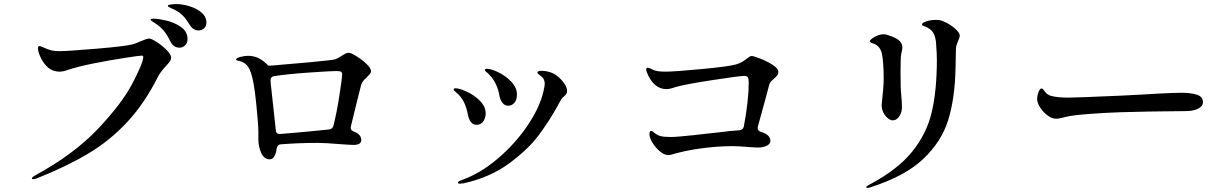

<svg xmlns="http://www.w3.org/2000/svg" viewBox="-20 -873 6040 946"><path d="M916 -749Q896 -781 880 -797Q864 -813 838 -826Q831 -829 822.5 -833Q814 -837 810.5 -839.5Q807 -842 807 -845Q807 -849 822.5 -851Q838 -853 848 -853Q878 -853 913 -842.5Q948 -832 972.5 -811.5Q997 -791 997 -761Q997 -743 985 -733Q973 -723 958 -723Q932 -723 916 -749ZM820 -668Q805 -699 788.5 -719.5Q772 -740 745 -758Q739 -762 730.5 -767.5Q722 -773 722 -776Q722 -781 737 -781Q759 -781 798.5 -772Q838 -763 871 -740.5Q904 -718 904 -680Q904 -660 891.5 -649Q879 -638 864 -638Q851 -638 839 -645.5Q827 -653 820 -668ZM137 6Q137 0 157 -11Q344 -113 462 -237.5Q580 -362 632 -461Q684 -560 686 -592Q686 -599 678 -599Q669 -599 596.5 -588Q524 -577 443.5 -561Q363 -545 313 -528Q292 -520 272 -520Q242 -520 218 -539Q196 -558 181.5 -587.5Q167 -617 167 -635Q167 -646 175 -646Q181 -646 197 -638Q221 -627 236.5 -624Q252 -621 272 -621Q312 -621 455 -633Q598 -645 635 -655Q649 -659 669 -668Q703 -683 715 -683Q726 -683 753 -665.5Q780 -648 801.5 -626Q823 -604 823 -590Q823 -579 817 -570.5Q811 -562 797 -547Q771 -519 760 -498Q694 -366 608.5 -273.5Q523 -181 416 -117Q309 -53 161 6Q150 10 144 10Q137 10 137 6Z M1808 -522Q1808 -515 1801.5 -507.5Q1795 -500 1787 -492Q1776 -482 1769.5 -474Q1763 -466 1760 -457L1740 -378L1709 -251Q1708 -248 1708 -243Q1708 -231 1723 -225Q1760 -211 1760 -183Q1760 -159 1721 -159Q1711 -159 1697.5 -160Q1684 -161 1667 -162Q1581 -169 1546 -169Q1455 -169 1364 -162Q1346 -161 1343 -140Q1340 -116 1331 -102Q1322 -88 1310 -88Q1281 -88 1267 -119.5Q1253 -151 1253 -186V-224Q1253 -260 1242.5 -362Q1232 -464 1220 -502Q1212 -532 1199 -548.5Q1186 -565 1162 -572Q1157 -573 1152.5 -574Q1148 -575 1145.5 -576.5Q1143 -578 1143 -580Q1143 -586 1162 -592Q1184 -598 1202 -598Q1251 -598 1289 -562Q1299 -554 1300 -551Q1301 -549 1320 -550Q1408 -557 1514 -567Q1620 -577 1632 -581Q1644 -585 1662 -597Q1674 -605 1682 -609Q1690 -613 1699 -613Q1709 -613 1736.5 -596Q1764 -579 1786 -558Q1808 -537 1808 -522ZM1362 -213Q1417 -217 1462.5 -221.5Q1508 -226 1540 -229L1600 -235Q1619 -237 1623 -254Q1640 -321 1653 -407Q1666 -493 1666 -507Q1666 -516 1660 -519.5Q1654 -523 1638 -523Q1610 -523 1502.5 -515.5Q1395 -508 1331 -498Q1312 -495 1313 -475L1314 -461Q1319 -422 1339 -232Q1340 -211 1362 -213Z M2441 -400Q2431 -464 2389 -507Q2386 -511 2373 -521Q2369 -527 2369 -528Q2369 -534 2379 -534Q2400 -534 2436 -516.5Q2472 -499 2499.5 -470Q2527 -441 2527 -407Q2527 -382 2515 -367Q2503 -352 2483 -352Q2467 -352 2456 -366Q2445 -380 2441 -400ZM2236 27Q2236 21 2255 14Q2344 -17 2430 -89.5Q2516 -162 2576.5 -250.5Q2637 -339 2656 -416Q2664 -448 2664 -460Q2664 -483 2648 -496Q2643 -500 2635.5 -505.5Q2628 -511 2628 -515Q2628 -524 2647 -524Q2673 -524 2697 -515Q2722 -506 2748 -477.5Q2774 -449 2774 -424Q2774 -416 2771 -411.5Q2768 -407 2760 -399Q2750 -391 2746 -384Q2736 -368 2728 -352Q2684 -273 2632.5 -204.5Q2581 -136 2488 -67.5Q2395 1 2265 30L2247 32Q2236 32 2236 27ZM2285 -309Q2279 -343 2265.5 -370.5Q2252 -398 2225 -420Q2215 -427 2215 -432Q2215 -438 2225 -438Q2243 -438 2279.5 -421.5Q2316 -405 2344.5 -376.5Q2373 -348 2373 -314Q2373 -293 2361.5 -275.5Q2350 -258 2328 -258Q2310 -258 2299.5 -272.5Q2289 -287 2285 -309Z M3815 -520Q3815 -509 3809 -501Q3803 -493 3791 -483Q3775 -470 3771 -459L3751 -384Q3740 -346 3714 -249Q3713 -247 3713 -242Q3713 -228 3730 -223Q3776 -209 3776 -178Q3776 -165 3759 -155.5Q3742 -146 3712 -146L3677 -148Q3617 -153 3591 -153Q3517 -153 3435 -142Q3353 -131 3284 -110Q3279 -109 3273 -109Q3253 -109 3231.5 -127Q3210 -145 3195 -169.5Q3180 -194 3180 -211Q3180 -228 3188 -228Q3191 -228 3196 -225Q3215 -208 3232.5 -203Q3250 -198 3285 -198Q3303 -198 3335.5 -201Q3368 -204 3385 -206Q3382 -205 3458 -214Q3507 -219 3523 -221Q3584 -229 3622 -231Q3641 -232 3645 -250Q3669 -379 3669 -466Q3669 -484 3665 -491.5Q3661 -499 3646 -499Q3625 -499 3488 -478Q3351 -457 3305 -443Q3281 -434 3263 -434Q3232 -434 3207.5 -455Q3183 -476 3168 -515Q3164 -523 3164 -531Q3164 -539 3172 -539Q3175 -539 3177 -538Q3184 -536 3189.5 -533Q3195 -530 3200 -528Q3218 -520 3258 -520Q3304 -520 3440 -533Q3576 -546 3608 -556Q3627 -562 3637.5 -568.5Q3648 -575 3661 -585Q3667 -590 3672.5 -593.5Q3678 -597 3684 -597Q3693 -597 3726.5 -584Q3760 -571 3787.5 -553Q3815 -535 3815 -520Z M4248 49Q4248 45 4265 36Q4401 -36 4473 -124Q4545 -212 4570.5 -319.5Q4596 -427 4596 -579Q4596 -610 4592 -660Q4591 -680 4584 -699Q4577 -718 4562 -729Q4550 -738 4540 -741.5Q4530 -745 4526.5 -746.5Q4523 -748 4523 -753Q4523 -761 4545 -768Q4567 -775 4589 -775Q4600 -775 4614 -773Q4647 -763 4678 -738.5Q4709 -714 4709 -697Q4709 -690 4701 -672Q4697 -663 4693.5 -652.5Q4690 -642 4690 -633L4689 -584Q4688 -568 4688 -537Q4685 -389 4652 -282Q4619 -175 4528.5 -89.5Q4438 -4 4268 50Q4259 53 4253 53Q4248 53 4248 49ZM4324 -356 4326 -377Q4334 -446 4334 -484Q4334 -571 4324 -614Q4312 -651 4281 -659Q4274 -661 4270 -664Q4266 -667 4266 -670Q4266 -675 4276.5 -683Q4287 -691 4302.5 -697.5Q4318 -704 4334 -704Q4346 -704 4355 -700Q4396 -687 4411 -672.5Q4426 -658 4426 -640Q4426 -632 4423.5 -621.5Q4421 -611 4420 -605Q4417 -585 4417 -519Q4417 -464 4418 -438L4421 -398Q4424 -370 4424 -343Q4424 -320 4411 -300Q4398 -280 4378 -280Q4368 -280 4355 -290Q4342 -300 4333 -317.5Q4324 -335 4324 -356Z M5142 -304Q5123 -317 5106.5 -341Q5090 -365 5090 -387Q5090 -400 5096.5 -418.5Q5103 -437 5112 -437Q5118 -437 5124 -427Q5140 -404 5161 -400Q5192 -392 5244 -392Q5283 -392 5508 -402Q5632 -408 5690 -412Q5713 -413 5746 -414.5Q5779 -416 5801 -416Q5847 -416 5877 -406.5Q5907 -397 5907 -369Q5907 -351 5887 -339.5Q5867 -328 5835 -326Q5831 -326 5816 -325.5Q5801 -325 5769 -325Q5722 -325 5643.5 -323.5Q5565 -322 5500 -320Q5435 -318 5352.5 -312Q5270 -306 5235 -298L5215 -293Q5195 -288 5186 -288Q5174 -288 5164 -291.5Q5154 -295 5142 -304Z"/></svg>

Font: Shippori Mincho B1 SemiBold
Style: Regular
Weight: 600
Designer: FONTDASU
Foundry: FONTDASU / Google Inc. / but / Adobe
Version: Version 3.110; ttfautohint (v1.8.3)